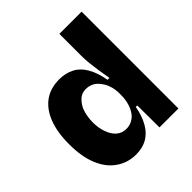

<svg xmlns="http://www.w3.org/2000/svg" viewBox="-195 -841 990 990"><g transform="rotate(-45 300.0 -346.0)"><path d="M233 14Q174 14 127 -18Q79 -50 53 -112Q26 -175 26 -268Q26 -356 50 -417Q74 -478 119 -510Q163 -541 227 -541Q273 -541 309 -522Q344 -504 367 -464Q391 -423 401 -363H415Q406 -414 404 -429Q398 -473 396 -490Q393 -520 393 -545V-706H555V-209V0H417L416 -161H405Q395 -104 371 -63Q349 -25 314 -5Q280 14 233 14ZM291 -115Q314 -115 333 -125Q354 -136 366 -154Q380 -174 387 -199Q395 -226 395 -257V-269Q395 -296 389 -318Q383 -340 373 -356Q360 -376 350 -385Q336 -398 321 -403Q305 -409 289 -409Q257 -409 236 -388Q212 -364 203 -335Q192 -300 192 -261Q192 -220 204 -187Q216 -153 238 -134Q260 -115 291 -115Z"/></g></svg>

Font: Bricolage Grotesque 36pt ExtraBold
Style: Regular
Weight: 800
Designer: Mathieu Triay
Foundry: Atelier Triay
Version: Version 1.000;gftools[0.9.30]